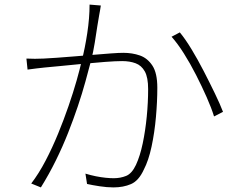

<svg xmlns="http://www.w3.org/2000/svg" viewBox="-20 -797 1040 836"><path d="M419 -773Q418 -764 416 -754Q414 -744 412 -732Q409 -718 404 -684.5Q399 -651 392.5 -610.5Q386 -570 377 -535Q366 -493 352 -442Q338 -391 319 -334.5Q300 -278 276.5 -218.5Q253 -159 223.5 -99Q194 -39 158 19L116 2Q149 -41 178.5 -97.5Q208 -154 233 -215Q258 -276 278.5 -335.5Q299 -395 313.5 -446Q328 -497 336 -533Q350 -587 360 -653Q370 -719 370 -777ZM763 -656Q787 -627 814 -582.5Q841 -538 867 -487.5Q893 -437 915.5 -390.5Q938 -344 951 -310L912 -290Q901 -326 880 -373.5Q859 -421 833.5 -471Q808 -521 780.5 -564.5Q753 -608 727 -637ZM95 -542Q115 -541 132 -541Q149 -541 170 -542Q192 -543 227 -545.5Q262 -548 304.5 -551.5Q347 -555 388.5 -558.5Q430 -562 464 -564.5Q498 -567 517 -567Q556 -567 589 -555.5Q622 -544 643.5 -511.5Q665 -479 665 -415Q665 -355 659 -287.5Q653 -220 640 -159Q627 -98 606 -58Q584 -10 550.5 4.5Q517 19 474 19Q446 19 413.5 14Q381 9 359 4L352 -41Q375 -34 397.5 -29.5Q420 -25 440 -23Q460 -21 475 -21Q504 -21 529 -31Q554 -41 572 -79Q590 -118 601.5 -173Q613 -228 619 -289.5Q625 -351 625 -409Q625 -460 610.5 -486Q596 -512 570.5 -521.5Q545 -531 512 -531Q484 -531 438 -527.5Q392 -524 340 -519Q288 -514 243 -509.5Q198 -505 174 -503Q160 -502 138.5 -499Q117 -496 100 -494Z"/></svg>

Font: Noto Sans JP Thin ExtraLight
Style: Regular
Weight: 250
Version: Version 2.004-H2;hotconv 1.0.118;makeotfexe 2.5.65603